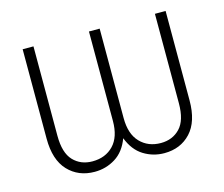

<svg xmlns="http://www.w3.org/2000/svg" viewBox="-81 -622 857 736"><g transform="rotate(-15 348.0 -253.5)"><path d="M210 9.8Q145.5 9.8 104.7 -33.4Q64 -76.7 64 -160.6V-515.6H106.9V-160.6Q106.9 -92.8 136.2 -62Q165.5 -31.2 211.9 -31.2Q263.7 -31.2 295.4 -64.2Q327.1 -97.2 327.1 -160.6V-515.6H369.6V-160.6Q369.6 -97.2 401.4 -64.2Q433.1 -31.2 483.4 -31.2Q529.8 -31.2 559.3 -62Q588.9 -92.8 588.9 -160.6V-515.6H631.3V-160.6Q631.3 -76.7 591.1 -33.4Q550.8 9.8 486.3 9.8Q441.9 9.8 404.5 -13.4Q367.2 -36.6 348.1 -86.4Q329.6 -36.6 292.2 -13.4Q254.9 9.8 210 9.8Z"/></g></svg>

Font: Inter Display ExtraLight
Style: Regular
Weight: 200
Designer: Rasmus Andersson
Foundry: rsms
Version: Version 4.000;git-a52131595